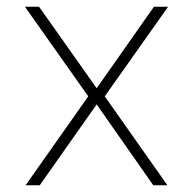

<svg xmlns="http://www.w3.org/2000/svg" viewBox="-20 -550 573 570"><path d="M98 0H56L242 -264L54 -530H96L267 -288L437 -530H479L291 -264L477 0H435L267 -240Z"/></svg>

Font: Be Vietnam Pro Variable Thin
Style: Regular
Weight: 100
Designer: Lam Bao, Tony Le, Vietanh Nguyen
Foundry: Yellow Type Foundry
Version: Version 1.002